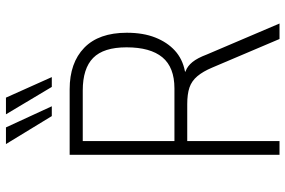

<svg xmlns="http://www.w3.org/2000/svg" viewBox="-177 -782 959 645"><g transform="rotate(-90 302.5 -459.5)"><path d="M105 0V-705H325Q414 -705 464.5 -656Q515 -607 515 -513Q515 -458 499 -417.5Q483 -377 455 -351.5Q427 -326 387 -318L383 -317L387 -315Q403 -309 416.5 -292.5Q430 -276 442 -244L546 0H494L398 -226Q385 -257 369 -276Q353 -295 331 -302.5Q309 -310 275 -310H151V0ZM151 -353H328Q399 -353 432.5 -393.5Q466 -434 466 -514Q466 -591 430.5 -626Q395 -661 321 -661H151ZM333 -765 241 -919H297L366 -765ZM235 -765 141 -919H197L268 -765Z"/></g></svg>

Font: Nunito Sans 7pt Condensed ExtraLight
Style: Regular
Weight: 250
Width: 3
Designer: Vernon Adams
Foundry: Vernon Adams
Version: Version 3.101;gftools[0.9.27]